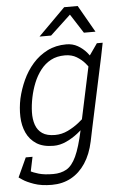

<svg xmlns="http://www.w3.org/2000/svg" viewBox="-75 -741 614 991"><g transform="rotate(-5 231.5 -246.0)"><path d="M406 -440 464 -430 387 -70 325 -60ZM387 -70 372 2Q358 68 327.5 114Q297 160 253 184Q209 208 153 208L165 153Q205 153 234 136.5Q263 120 284.5 74Q306 28 325 -60ZM406 -440 448 -500H478L464 -430ZM372 -150 402 -140Q402 -140 389.5 -125Q377 -110 355.5 -88Q334 -66 306 -44Q278 -22 245.5 -7Q213 8 180 8L192 -47Q227 -47 259 -62.5Q291 -78 316.5 -98.5Q342 -119 357 -134.5Q372 -150 372 -150ZM415 -350Q415 -350 406.5 -365.5Q398 -381 381 -401Q364 -421 338.5 -436.5Q313 -452 278 -452L290 -508Q323 -508 349 -493Q375 -478 394 -456Q413 -434 425 -412Q437 -390 443 -375Q449 -360 449 -360ZM278 -452Q236 -452 205 -435.5Q174 -419 151.5 -390Q129 -361 114.5 -325Q100 -289 92 -250Q84 -211 83 -174.5Q82 -138 92 -109Q102 -80 126 -63.5Q150 -47 192 -47L180 8Q125 8 91 -14Q57 -36 40 -73Q23 -110 21.5 -156Q20 -202 30 -250Q41 -298 62 -344Q83 -390 115.5 -427Q148 -464 191.5 -486Q235 -508 290 -508ZM20 111Q28 116 44.5 126Q61 136 90.5 144.5Q120 153 166 153L154 208Q99 208 61 194.5Q23 181 4 168Q-15 155 -15 155ZM66 55 45 155H-15L31 55ZM296 -700H366L446 -560H386ZM366 -700 216 -560H156L296 -700Z"/></g></svg>

Font: Epunda Slab Light
Style: Italic
Weight: 300
Italic angle: -12°
Designer: Simon Atzbach
Foundry: typofactur
Version: Version 1.102